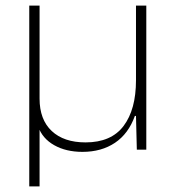

<svg xmlns="http://www.w3.org/2000/svg" viewBox="-20 -537 630 689"><path d="M85 -517H122V-183Q122 -108 165.5 -67Q209 -26 287 -26Q379 -26 423.5 -85Q468 -144 468 -249V-517H505V0H471L468 -121H464Q441 -57 392.5 -24.5Q344 8 276 8Q217 8 174.5 -16Q132 -40 117 -83L122 -111V132H85Z"/></svg>

Font: Mona Sans VF XLt
Style: Regular
Weight: 200
Designer: Deni Anggara
Foundry: GitHub
Version: Version 2.000;Glyphs 3.2.3 (3260)